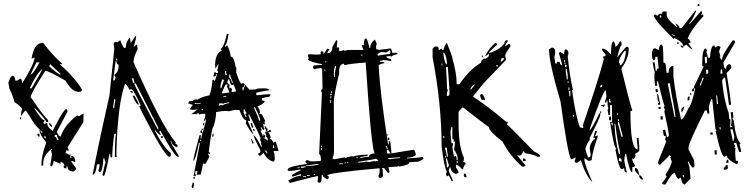

<svg xmlns="http://www.w3.org/2000/svg" viewBox="-20 -908 3885 995"><path d="M199.2 -219.7V-224.6L189.5 -233.4Q189.5 -219.7 199.2 -219.7ZM138.7 -520.5Q152.3 -524.4 184.6 -585H168.9Q138.7 -524.4 138.7 -520.5ZM293.9 -520.5V-525.4L240.2 -575.2L234.4 -565.4Q266.6 -533.2 293.9 -520.5ZM143.6 -450.2Q199.2 -543.9 199.2 -550.8Q168.9 -525.4 133.8 -450.2ZM284.2 -183.6Q274.4 -200.2 274.4 -209H263.7V-199.2Q274.4 -199.2 274.4 -183.6ZM219.7 -189.5Q214.8 -199.2 214.8 -204.1H210V-194.3ZM250 -250Q242.2 -250 234.4 -264.6V-270.5Q241.2 -270.5 250 -254.9ZM88.9 -290H84V-300.8H88.9ZM184.6 -199.2Q173.8 -199.2 173.8 -214.8H184.6ZM360.4 -19.5Q330.1 -19.5 330.1 -44.9H324.2V-35.2Q309.6 -35.2 309.6 -44.9Q309.6 -49.8 314.5 -49.8Q309.6 -66.4 293.9 -69.3V-58.6L258.8 -74.2Q252.9 -44.9 245.1 -44.9Q245.1 -49.8 240.2 -49.8L250 -109.4Q245.1 -118.2 245.1 -129.9Q250 -129.9 250 -134.8H245.1Q204.1 -101.6 204.1 -63.5V-49.8H194.3Q194.3 -100.6 219.7 -169.9Q184.6 -211.9 184.6 -234.4H187.5Q157.2 -262.7 133.8 -305.7L114.3 -335Q107.4 -335 88.9 -305.7Q88.9 -331.1 94.7 -339.8Q94.7 -353.5 53.7 -379.9Q53.7 -395.5 28.3 -450.2L23.4 -480.5Q36.1 -515.6 43.9 -515.6Q58.6 -515.6 58.6 -490.2H69.3L84 -500Q94.7 -500 94.7 -475.6Q159.2 -579.1 159.2 -610.4L148.4 -605.5H143.6Q157.2 -685.5 199.2 -685.5H204.1Q247.1 -627 304.7 -575.2H289.1Q365.2 -509.8 405.3 -443.4L400.4 -433.6Q390.6 -431.6 384.8 -431.6Q379.9 -431.6 379.9 -433.6Q353.5 -433.6 319.3 -490.2Q231.4 -541 214.8 -541Q143.6 -430.7 138.7 -405.3Q200.2 -314.5 229.5 -285.2V-275.4H219.7Q219.7 -286.1 159.2 -349.6V-344.7Q195.3 -285.2 210 -285.2V-280.3L204.1 -270.5Q210 -270.5 210 -264.6L219.7 -270.5H224.6Q224.6 -247.1 254.9 -229.5Q254.9 -238.3 274.4 -270.5Q308.6 -336.9 324.2 -344.7Q330.1 -335.9 330.1 -330.1L274.4 -224.6Q284.2 -202.1 293.9 -199.2Q314.5 -261.7 379.9 -309.6L389.6 -305.7L413.1 -320.3L412.1 -275.4L330.1 -144.5L335 -134.8V-125L324.2 -129.9Q324.2 -125 319.3 -114.3Q327.1 -114.3 339.8 -104.5Q339.8 -109.4 344.7 -109.4V-88.9H349.6V-99.6H355.5Q370.1 -93.8 370.1 -69.3H365.2Q355.5 -74.2 349.6 -74.2V-69.3L375 -35.2Q375 -27.3 360.4 -19.5Z M587.9 -594.7 586.9 -604.5H582L583 -594.7ZM567.4 -347.7 572.3 -348.6V-352.5Q572.3 -363.3 578.1 -385.7L576.2 -394.5H572.3Q572.3 -386.7 566.4 -356.4ZM800.8 -238.3 799.8 -247.1 683.6 -475.6H674.8Q675.8 -466.8 796.9 -238.3ZM669.9 -478.5 678.7 -479.5Q672.9 -486.3 671.9 -502H663.1ZM566.4 -491.2 575.2 -492.2Q575.2 -497.1 579.1 -506.8Q573.2 -514.6 572.3 -520.5Q594.7 -535.2 594.7 -565.4V-573.2H593.8Q585.9 -573.2 583 -590.8H579.1ZM516.6 4.9Q515.6 0 510.7 0Q524.4 -65.4 527.3 -65.4Q522.5 -73.2 520.5 -88.9L515.6 -86.9Q511.7 -16.6 498 -16.6Q491.2 -16.6 490.2 -25.4Q496.1 -42 496.1 -57.6L482.4 -55.7Q476.6 -2.9 460 -2.9Q490.2 -161.1 546.9 -411.1L572.3 -653.3L569.3 -681.6Q569.3 -690.4 581.1 -690.4Q586.9 -690.4 591.8 -688.5Q592.8 -698.2 604.5 -698.2Q606.4 -684.6 623 -659.2L631.8 -661.1Q631.8 -691.4 653.3 -713.9L657.2 -685.5L681.6 -720.7L685.5 -721.7Q685.5 -705.1 672.9 -664.1L685.5 -675.8H690.4L693.4 -652.3Q671.9 -612.3 671.9 -585.9Q818.4 -252.9 891.6 -168.9Q887.7 -168 887.7 -164.1Q894.5 -164.1 902.3 -151.4L894.5 -145.5Q870.1 -157.2 868.2 -175.8L863.3 -174.8Q864.3 -169.9 908.2 -96.7L900.4 -95.7Q879.9 -104.5 811.5 -230.5L806.6 -228.5L807.6 -220.7Q813.5 -211.9 813.5 -207Q806.6 -207 782.2 -235.4L784.2 -226.6Q831.1 -140.6 865.2 -115.2V-103.5Q865.2 -96.7 857.4 -95.7Q832 -95.7 701.2 -356.4Q709 -359.4 709 -362.3Q674.8 -436.5 664.1 -445.3L650.4 -444.3Q635.7 -473.6 627.9 -473.6Q588.9 -366.2 583 -109.4L585 -95.7L575.2 -93.8Q575.2 -188.5 581.1 -214.8L572.3 -213.9Q561.5 -134.8 561.5 -92.8L552.7 -91.8L550.8 -110.4L546.9 -109.4Q526.4 3.9 516.6 4.9ZM814.5 -193.4 813.5 -202.1 823.2 -203.1 824.2 -194.3ZM700.2 -366.2H695.3Q687.5 -366.2 668 -409.2L675.8 -414.1Q700.2 -370.1 700.2 -366.2ZM669.9 -427.7H663.1Q656.2 -427.7 655.3 -436.5Q669.9 -436.5 669.9 -427.7Z M1148.4 -519.5 1156.2 -520.5 1155.3 -524.4Q1150.4 -531.2 1150.4 -535.2Q1153.3 -536.1 1153.3 -539.1V-540L1145.5 -539.1ZM1182.6 -477.5 1186.5 -478.5 1183.6 -489.3Q1172.9 -512.7 1171.9 -522.5H1168V-518.6Q1168 -511.7 1166 -506.8H1167Q1174.8 -506.8 1182.6 -477.5ZM1127 -451.2Q1140.6 -489.3 1140.6 -494.1L1131.8 -497.1Q1122.1 -470.7 1122.1 -457Q1122.1 -451.2 1125 -451.2ZM1180.7 -430.7 1203.1 -433.6Q1200.2 -450.2 1189.5 -471.7L1183.6 -465.8Q1174.8 -465.8 1167 -499Q1162.1 -497.1 1157.2 -482.4Q1165 -468.8 1170.9 -468.8L1168 -460.9L1169.9 -449.2L1177.7 -454.1Q1178.7 -446.3 1182.6 -446.3Q1180.7 -442.4 1180.7 -437.5ZM1130.9 -423.8 1168.9 -428.7Q1168.9 -432.6 1156.2 -459Q1159.2 -464.8 1159.2 -468.8V-470.7Q1155.3 -470.7 1150.9 -470.2Q1146.5 -469.7 1129.9 -427.7ZM1242.2 -439.5V-442.4Q1242.2 -451.2 1250 -463.9Q1250 -467.8 1246.1 -467.8V-465.8Q1246.1 -456.1 1235.4 -454.1L1238.3 -439.5ZM1137.7 -404.3 1152.3 -407.2V-411.1L1136.7 -408.2ZM1019.5 -370.1V-374L1004.9 -373Q995.1 -373 992.2 -375Q988.3 -374 988.3 -370.1ZM1116.2 -359.4Q1120.1 -362.3 1123 -363.3Q1126 -364.3 1127 -364.3Q1131.8 -364.3 1131.8 -361.3Q1147.5 -371.1 1168.9 -374L1168 -377.9Q1137.7 -374 1137.7 -370.1L1129.9 -373L1114.3 -371.1ZM1025.4 -337.9 1033.2 -339.8 1032.2 -343.8 1024.4 -341.8ZM1322.3 -282.2 1329.1 -284.2Q1327.1 -300.8 1300.8 -353.5H1296.9L1297.9 -345.7Q1320.3 -296.9 1322.3 -282.2ZM1252.9 -300.8 1256.8 -301.8V-305.7Q1252 -310.5 1251 -318.4L1258.8 -320.3Q1248 -335 1247.1 -341.8H1243.2L1242.2 -325.2ZM1017.6 -176.8 1021.5 -177.7 1020.5 -184.6 1016.6 -183.6ZM1401.4 -140.6 1398.4 -156.2H1394.5L1395.5 -152.3Q1395.5 -146.5 1393.6 -140.6ZM1362.3 -112.3 1365.2 -114.3V-118.2Q1361.3 -123 1359.4 -127.9L1351.6 -127Q1361.3 -118.2 1362.3 -112.3ZM983.4 3.9 1015.6 -165Q1014.6 -168.9 1010.7 -168.9Q994.1 -77.1 981.4 -74.2V-75.2Q981.4 -86.9 1013.7 -207L1020.5 -209V-203.1Q1020.5 -197.3 1019.5 -192.4Q1019.5 -189.5 1023.4 -189.5V-190.4Q1023.4 -202.1 1048.8 -286.1Q1047.9 -290 1043.9 -290L1044.9 -283.2L1037.1 -282.2V-285.2Q1043.9 -300.8 1043.9 -312.5V-317.4L1034.2 -318.4Q1022.5 -318.4 1011.7 -314.5Q1010.7 -321.3 1004.9 -321.3Q1000 -320.3 1000 -317.4V-316.4H971.7L1003.9 -340.8Q989.3 -338.9 980.5 -338.9Q965.8 -338.9 964.8 -343.8L979.5 -364.3L959 -371.1H957Q955.1 -371.1 955.1 -372.1Q955.1 -375 962.9 -385.7V-381.8L971.7 -385.7Q974.6 -385.7 974.6 -382.8Q986.3 -392.6 997.1 -393.6L1004.9 -391.6Q1022.5 -405.3 1065.4 -414.1Q1078.1 -446.3 1081.1 -494.1L1087.9 -495.1L1089.8 -487.3Q1094.7 -488.3 1104.5 -521.5Q1104.5 -524.4 1101.6 -524.4H1100.6V-522.5Q1100.6 -512.7 1086.9 -510.7L1085.9 -514.6Q1089.8 -534.2 1094.7 -536.1Q1097.7 -529.3 1102.5 -529.3Q1110.4 -529.3 1110.4 -535.2Q1110.4 -541 1105.5 -541Q1112.3 -568.4 1112.3 -576.2V-578.1L1096.7 -551.8L1094.7 -569.3Q1094.7 -629.9 1129.9 -646.5Q1124 -652.3 1124 -656.2Q1139.6 -659.2 1155.3 -731.4L1163.1 -732.4L1164.1 -729.5Q1155.3 -672.9 1145.5 -671.9L1146.5 -664.1L1157.2 -673.8Q1171.9 -647.5 1175.8 -614.3H1177.7Q1193.4 -614.3 1201.2 -558.6L1205.1 -559.6L1204.1 -532.2Q1223.6 -473.6 1232.4 -473.6L1240.2 -478.5Q1248 -472.7 1272.5 -443.4L1302.7 -444.3Q1307.6 -445.3 1314.5 -449.2L1343.8 -450.2Q1373 -450.2 1374 -442.4Q1371.1 -442.4 1371.1 -439.5Q1355.5 -438.5 1308.6 -427.7L1307.6 -424.8L1308.6 -421.9L1307.6 -416H1308.6Q1310.5 -416 1311.5 -414.1Q1351.6 -419.9 1381.8 -419.9V-418.9Q1381.8 -412.1 1374 -406.2Q1356.4 -405.3 1336.9 -398.4L1338.9 -386.7H1342.8Q1350.6 -386.7 1351.6 -380.9Q1338.9 -365.2 1315.4 -356.4Q1324.2 -344.7 1328.1 -323.2H1324.2L1325.2 -315.4L1333 -319.3Q1341.8 -310.5 1353.5 -283.2Q1351.6 -279.3 1351.6 -272.5L1352.5 -263.7L1343.8 -265.6L1346.7 -246.1L1351.6 -240.2L1344.7 -234.4Q1335.9 -243.2 1335 -249Q1331.1 -249 1331.1 -245.1Q1335.9 -238.3 1336.9 -233.4L1330.1 -229.5Q1340.8 -210.9 1340.8 -204.1H1344.7V-211.9Q1352.5 -210.9 1353 -205.1Q1353.5 -199.2 1354.5 -193.4L1345.7 -196.3L1346.7 -192.4Q1363.3 -185.5 1364.3 -179.7H1368.2L1367.2 -191.4L1357.4 -202.1V-203.1Q1357.4 -206.1 1360.4 -207Q1355.5 -214.8 1353.5 -225.6L1362.3 -222.7L1350.6 -252L1358.4 -252.9Q1359.4 -241.2 1367.2 -241.2Q1365.2 -234.4 1365.2 -226.6L1369.1 -227.5L1379.9 -236.3Q1383.8 -231.4 1385.7 -225.6L1370.1 -223.6Q1379.9 -210.9 1382.8 -194.3Q1378.9 -193.4 1378.9 -189.5H1379.9Q1386.7 -189.5 1397.5 -168L1405.3 -173.8H1409.2L1423.8 -125L1403.3 -126L1396.5 -122.1L1401.4 -114.3L1404.3 -86.9Q1404.3 -73.2 1395.5 -70.3Q1364.3 -80.1 1345.7 -115.2Q1341.8 -113.3 1329.1 -100.6H1328.1Q1322.3 -100.6 1316.4 -110.4Q1329.1 -117.2 1329.1 -122.1V-130.9Q1296.9 -189.5 1293.9 -209Q1311.5 -194.3 1333 -147.5H1336.9Q1335.9 -156.2 1332 -163.1L1334 -170.9Q1329.1 -176.8 1328.1 -186.5Q1328.1 -189.5 1331.1 -190.4Q1324.2 -211.9 1271.5 -314.5H1267.6L1268.6 -306.6Q1272.5 -302.7 1276.4 -280.3Q1269.5 -282.2 1265.6 -282.2H1263.7Q1264.6 -278.3 1293 -212.9Q1285.2 -212.9 1253.9 -268.6Q1255.9 -275.4 1255.9 -282.2V-286.1H1253.9Q1239.3 -286.1 1220.7 -337.9L1201.2 -338.9Q1189.5 -337.9 1167 -331.1Q1160.2 -333 1146.5 -333Q1129.9 -333 1099.6 -327.1V-320.3Q1099.6 -297.9 1087.9 -254.9Q1078.1 -253.9 1061.5 -118.2H1068.4V-110.4Q1062.5 -110.4 1057.6 -113.3L1064.5 -94.7Q1046.9 -59.6 1043.9 -58.6Q1038.1 -60.5 1034.2 -60.5H1032.2L1020.5 -3.9L999 -2L1003.9 -22.5L992.2 -20.5V-13.7Q992.2 -8.8 990.2 -8.8L995.1 -1V2.9ZM1033.2 -256.8 1031.2 -268.6 1038.1 -270.5 1039.1 -265.6Q1039.1 -258.8 1033.2 -256.8ZM1025.4 -233.4 1024.4 -241.2H1031.2V-239.3Q1031.2 -233.4 1025.4 -233.4ZM1028.3 -217.8H1026.4Q1020.5 -217.8 1018.6 -224.6Q1018.6 -232.4 1025.4 -233.4ZM1285.2 -246.1 1278.3 -268.6 1286.1 -270.5 1293 -247.1ZM1081.1 -198.2 1080.1 -204.1Q1080.1 -213.9 1085.9 -215.8L1086.9 -205.1Q1086.9 -200.2 1081.1 -198.2ZM1299.8 -228.5H1298.8Q1292 -228.5 1290 -239.3L1297.9 -240.2ZM1288.1 -164.1 1281.2 -187.5H1285.2Q1286.1 -180.7 1295.9 -166ZM982.4 18.6V14.6Q982.4 7.8 988.3 6.8L990.2 17.6ZM977.5 67.4 972.7 59.6Q977.5 47.9 977.5 42V40L985.4 38.1Q985.4 66.4 977.5 67.4Z M1482.4 40 1473.6 28.3Q1503.9 6.8 1539.1 2V-5.9L1496.1 7.8L1492.2 0Q1507.8 -12.7 1538.1 -25.4Q1537.1 -29.3 1533.2 -29.3Q1502 -22.5 1477.5 -22.5Q1470.7 -22.5 1470.7 -29.3Q1470.7 -44.9 1571.3 -58.6Q1562.5 -67.4 1562.5 -69.3Q1562.5 -77.1 1574.2 -78.1Q1586.9 -71.3 1597.7 -71.3L1633.8 -73.2Q1643.6 -73.2 1643.6 -79.1Q1641.6 -109.4 1633.8 -109.4L1648.4 -426.8Q1643.6 -433.6 1643.6 -442.4Q1651.4 -442.4 1651.4 -450.2Q1650.4 -527.3 1649.4 -551.8L1641.6 -555.7L1606.4 -549.8L1602.5 -557.6Q1602.5 -569.3 1609.4 -569.3L1648.4 -571.3V-575.2Q1577.1 -589.8 1576.2 -599.6L1580.1 -607.4Q1576.2 -614.3 1575.2 -623Q1579.1 -623 1579.1 -627L1618.2 -625L1641.6 -626V-628.9Q1641.6 -641.6 1648.4 -642.6Q1656.2 -642.6 1657.2 -627L1675.8 -655.3Q1687.5 -655.3 1687.5 -648.4Q1681.6 -647.5 1676.8 -635.7V-631.8Q1702.1 -632.8 1702.1 -664.1L1723.6 -701.2L1728.5 -693.4Q1725.6 -683.6 1725.6 -668.9V-662.1H1737.3L1738.3 -654.3L1734.4 -646.5Q1742.2 -643.6 1746.1 -643.6Q1748 -643.6 1761.7 -648.4Q1765.6 -648.4 1765.6 -644.5L1785.2 -649.4H1863.3L1854.5 -672.9L1862.3 -676.8Q1862.3 -672.9 1866.2 -672.9V-682.6Q1866.2 -708 1876 -709Q1883.8 -709 1894.5 -659.2H1898.4V-662.1Q1898.4 -684.6 1922.9 -703.1L1932.6 -680.7Q1928.7 -673.8 1928.7 -665L1929.7 -653.3L1945.3 -649.4L2003.9 -657.2Q2011.7 -648.4 2012.7 -633.8L2032.2 -634.8Q2040 -633.8 2041 -627.9Q2009.8 -620.1 2009.8 -614.3L2002 -617.2L1982.4 -616.2Q1982.4 -604.5 2006.8 -602.5L2007.8 -590.8Q1982.4 -596.7 1967.8 -596.7L1948.2 -591.8L1949.2 -587.9H1954.1Q1972.7 -587.9 1972.7 -581.1Q1942.4 -575.2 1942.4 -567.4Q1949.2 -427.7 1991.2 -160.2H1995.1L1994.1 -175.8H2002Q2006.8 -144.5 2008.8 -113.3Q2113.3 -130.9 2126 -131.8Q2134.8 -116.2 2134.8 -104.5Q2122.1 -91.8 2088.9 -90.8V-86.9Q2143.6 -89.8 2170.9 -94.7L2174.8 -86.9Q2174.8 -82 2148.4 -70.3L2101.6 -67.4V-66.4Q2101.6 -52.7 2047.9 -44.9V-48.8L2040 -44.9L1993.2 -42Q1995.1 -28.3 1999 -15.6L1991.2 -10.7L1970.7 -37.1H1959L1962.9 -29.3L1964.8 2Q1964.8 7.8 1953.1 14.6Q1941.4 14.6 1941.4 2.9Q1947.3 -7.8 1947.3 -17.6V-36.1Q1674.8 -11.7 1674.8 2Q1682.6 2 1683.6 8.8Q1683.6 20.5 1675.8 21.5Q1652.3 8.8 1651.4 -1H1647.5Q1647.5 38.1 1637.7 39.1Q1626 39.1 1626 31.2Q1627.9 17.6 1627.9 3.9Q1612.3 5.9 1482.4 40ZM1939.5 -618.2Q1939.5 -622.1 2001 -628.9Q2001 -636.7 2004.9 -637.7Q2001 -644.5 2000 -648.4L1981.4 -635.7Q1968.8 -638.7 1959 -638.7H1954.1Q1936.5 -629.9 1935.5 -622.1Q1939.5 -622.1 1939.5 -618.2ZM1857.4 -618.2 1856.4 -626 1852.5 -625 1853.5 -618.2ZM1667 -584 1670.9 -585V-592.8L1667 -591.8ZM1710 -82 1767.6 -92.8V-88.9Q1777.3 -93.8 1806.6 -99.6V-95.7Q1826.2 -104.5 1877 -106.4L1884.8 -107.4V-99.6Q1865.2 -97.7 1845.7 -93.8Q1846.7 -89.8 1850.6 -89.8Q1871.1 -94.7 1892.6 -95.7V-96.7Q1892.6 -111.3 1922.9 -113.3Q1906.2 -113.3 1875 -584Q1794.9 -578.1 1765.6 -570.3L1761.7 -578.1Q1737.3 -576.2 1737.3 -535.2V-525.4Q1710 -414.1 1710 -378.9L1710.9 -127Q1710.9 -102.5 1702.1 -85.9Q1710 -85.9 1710 -82ZM1714.8 -508.8V-515.6Q1714.8 -535.2 1722.7 -567.4Q1710 -567.4 1710 -520.5L1710.9 -508.8ZM1666 -541 1665 -548.8H1661.1L1662.1 -541ZM1699.2 -425.8 1698.2 -437.5H1694.3L1695.3 -425.8ZM1692.4 -414.1Q1699.2 -414.1 1699.2 -419.9V-421.9H1691.4ZM1696.3 -398.4V-410.2H1692.4V-398.4ZM1690.4 -374 1694.3 -375 1693.4 -390.6 1689.5 -389.6ZM1984.4 -206.1V-210L1992.2 -210.9V-207ZM1990.2 -182.6 1989.3 -194.3 1997.1 -195.3 1998 -183.6ZM1647.5 -145.5V-153.3H1643.6V-145.5ZM1648.4 -129.9 1647.5 -141.6H1643.6L1644.5 -129.9ZM1988.3 -135.7V-139.6Q1984.4 -147.5 1983.4 -151.4H1979.5L1980.5 -147.5Q1984.4 -139.6 1984.4 -135.7ZM1986.3 -112.3 2004.9 -113.3Q1993.2 -126 1992.2 -132.8L1984.4 -131.8ZM1835 -88.9 1834 -92.8H1826.2L1827.1 -88.9ZM1835.9 -65.4Q1872.1 -67.4 1878.9 -71.3Q1885.7 -68.4 1894.5 -68.4L1921.9 -74.2V-70.3Q1927.7 -74.2 1940.4 -75.2Q1940.4 -78.1 1928.7 -85.9Q1917 -81.1 1835.9 -69.3ZM1999 -82Q2010.7 -85.9 2053.7 -88.9V-92.8L1991.2 -88.9V-85H1994.1Q1999 -85 1999 -82ZM1765.6 -61.5 1773.4 -62.5V-66.4L1765.6 -65.4ZM1785.2 -62.5V-66.4H1777.3V-62.5ZM1567.4 -46.9Q1599.6 -48.8 1629.9 -53.7V-57.6L1610.4 -56.6Q1576.2 -50.8 1567.4 -50.8ZM1738.3 -56.6 1757.8 -57.6V-61.5L1738.3 -60.5ZM1541 -37.1 1564.5 -42 1563.5 -45.9 1541 -44.9ZM1521.5 -36.1 1533.2 -37.1V-41L1521.5 -40ZM1613.3 -2V-5.9H1605.5V-2ZM1570.3 3.9 1585.9 2.9V-1L1570.3 0ZM1550.8 8.8 1566.4 7.8V3.9L1550.8 4.9Z M2606.4 -699.2H2611.3V-694.3Q2597.7 -676.8 2597.7 -667L2616.2 -680.7Q2625 -679.7 2625 -671.9V-667Q2597.7 -628.9 2597.7 -620.1L2602.5 -597.7L2486.3 -476.6L2430.7 -407.2Q2501 -363.3 2602.5 -277.3H2611.3V-272.5L2606.4 -262.7Q2612.3 -262.7 2746.1 -124Q2778.3 -108.4 2778.3 -100.6V-95.7H2764.6Q2754.9 -105.5 2699.2 -114.3Q2699.2 -124 2690.4 -124Q2685.5 -100.6 2667 -100.6Q2667 -105.5 2662.1 -105.5V-100.6L2704.1 -49.8L2695.3 -44.9H2685.5Q2622.1 -100.6 2584 -174.8Q2513.7 -228.5 2513.7 -249Q2490.2 -264.6 2379.9 -351.6Q2373 -351.6 2356.4 -328.1V-267.6Q2356.4 -149.4 2383.8 -91.8V-77.1L2379.9 -68.4Q2393.6 -68.4 2393.6 -58.6Q2379.9 -43.9 2379.9 -31.2H2375Q2356.4 -52.7 2342.8 -54.7V-40Q2356.4 -22.5 2356.4 -12.7L2346.7 -7.8H2337.9Q2314.5 -21.5 2314.5 -40H2309.6Q2309.6 -35.2 2305.7 -26.4Q2305.7 -17.6 2328.1 29.3H2319.3Q2319.3 25.4 2305.7 1L2295.9 5.9Q2291 -2.9 2291 -7.8L2295.9 -17.6Q2282.2 -39.1 2268.6 -147.5Q2268.6 -368.2 2221.7 -611.3V-653.3Q2221.7 -659.2 2235.4 -667H2245.1Q2253.9 -667 2253.9 -648.4Q2256.8 -648.4 2268.6 -657.2Q2269.5 -648.4 2277.3 -648.4Q2290 -685.5 2295.9 -685.5Q2324.2 -617.2 2324.2 -606.4Q2346.7 -529.3 2346.7 -471.7H2361.3Q2412.1 -546.9 2472.7 -583Q2472.7 -596.7 2491.2 -606.4V-601.6Q2511.7 -610.4 2513.7 -620.1V-629.9L2495.1 -616.2V-620.1Q2517.6 -662.1 2546.9 -685.5Q2555.7 -683.6 2555.7 -675.8Q2513.7 -639.6 2513.7 -634.8H2518.6Q2558.6 -643.6 2592.8 -680.7Q2595.7 -699.2 2606.4 -699.2ZM2277.3 -634.8V-629.9Q2285.2 -574.2 2295.9 -574.2V-587.9Q2290 -634.8 2277.3 -634.8ZM2476.6 -620.1H2481.4V-611.3H2476.6ZM2579.1 -606.4Q2579.1 -604.5 2574.2 -587.9Q2587.9 -590.8 2592.8 -606.4ZM2268.6 -579.1V-569.3H2272.5V-579.1ZM2550.8 -569.3V-564.5H2560.5V-569.3ZM2291 -560.5Q2295.9 -497.1 2295.9 -466.8V-458Q2295.9 -447.3 2300.8 -439.5Q2295.9 -431.6 2295.9 -420.9V-411.1H2300.8Q2309.6 -411.1 2309.6 -425.8Q2309.6 -443.4 2300.8 -560.5ZM2417 -444.3H2420.9L2439.5 -466.8V-471.7Q2422.9 -462.9 2417 -444.3ZM2476.6 -420.9Q2484.4 -420.9 2495.1 -388.7H2491.2L2481.4 -392.6Q2481.4 -388.7 2476.6 -388.7Q2467.8 -407.2 2467.8 -416ZM2319.3 -249 2314.5 -225.6 2319.3 -166H2328.1Q2328.1 -155.3 2324.2 -147.5Q2324.2 -140.6 2333 -95.7L2342.8 -100.6Q2346.7 -92.8 2346.7 -77.1H2351.6V-86.9Q2351.6 -106.4 2333 -132.8Q2337.9 -158.2 2337.9 -174.8H2328.1L2333 -184.6Q2324.2 -184.6 2324.2 -193.4V-249ZM2277.3 -203.1V-193.4H2282.2V-203.1ZM2287.1 -142.6V-137.7Q2295.9 -107.4 2295.9 -95.7H2300.8V-105.5Q2295.9 -123 2295.9 -142.6ZM2287.1 -100.6V-91.8H2291V-100.6ZM2291 -86.9V-82Q2295.9 -64.5 2295.9 -40Q2305.7 -40 2305.7 -54.7L2295.9 -86.9ZM2690.4 -86.9H2695.3Q2704.1 -85 2704.1 -77.1V-73.2H2690.4ZM2346.7 -73.2V-63.5H2351.6V-73.2ZM2383.8 -7.8H2393.6L2398.4 10.7H2393.6Q2383.8 10.7 2383.8 1Z M3160.2 -693.4Q3168.9 -682.6 3168.9 -666Q3177.7 -666 3192.4 -693.4H3197.3L3201.2 -684.6V-674.8Q3190.4 -664.1 3178.7 -610.4Q3222.7 -666 3228.5 -666Q3238.3 -664.1 3238.3 -656.2Q3238.3 -604.5 3201.2 -555.7V-546.9Q3243.2 -375 3256.8 -335.9L3247.1 -331.1Q3247.1 -133.8 3284.2 -133.8V-147.5L3279.3 -193.4H3289.1L3293 -147.5V-128.9Q3293 -122.1 3270.5 -110.4L3274.4 -101.6Q3267.6 -83 3260.7 -83Q3260.7 -87.9 3256.8 -87.9V-83Q3256.8 -71.3 3270.5 -50.8Q3270.5 -42 3256.8 -42V-14.6Q3243.2 -14.6 3224.6 -110.4H3219.7L3214.8 -78.1Q3214.8 -69.3 3228.5 -14.6H3224.6Q3214.8 -14.6 3214.8 -37.1L3206.1 -32.2H3201.2Q3187.5 -32.2 3168.9 -133.8Q3173.8 -133.8 3173.8 -138.7Q3162.1 -138.7 3141.6 -275.4H3151.4V-363.3H3141.6V-312.5H3132.8Q3132.8 -328.1 3127.9 -335.9L3132.8 -344.7Q3127.9 -361.3 3127.9 -385.7H3123V-377H3114.3L3123 -409.2Q3119.1 -426.8 3119.1 -441.4Q3102.5 -430.7 3036.1 -239.3V-234.4Q3044.9 -236.3 3086.9 -321.3H3090.8V-312.5Q3090.8 -300.8 3036.1 -193.4V-179.7Q3028.3 -179.7 3013.7 -138.7Q3013.7 -127.9 3027.3 -92.8H3031.2Q3041 -92.8 3041 -106.4L3036.1 -138.7Q3036.1 -162.1 3059.6 -188.5Q3059.6 -184.6 3063.5 -184.6V-193.4H3054.7Q3063.5 -222.7 3063.5 -229.5H3073.2Q3073.2 -221.7 3063.5 -202.1H3068.4L3077.1 -207V-198.2Q3049.8 -121.1 3045.9 -78.1Q3036.1 -74.2 3031.2 -74.2L3008.8 -87.9V-78.1Q3008.8 -58.6 3049.8 36.1Q3015.6 2.9 2990.2 -78.1L2971.7 -64.5H2967.8Q2958 -64.5 2958 -74.2Q2962.9 -82 2962.9 -92.8Q2948.2 -83 2939.5 -83Q2922.9 -103.5 2884.8 -381.8Q2825.2 -583 2825.2 -652.3L2838.9 -661.1H2843.8Q2850.6 -661.1 2857.4 -647.5Q2857.4 -628.9 2852.5 -610.4Q2857.4 -592.8 2857.4 -579.1H2866.2V-587.9H2879.9Q2882.8 -569.3 2893.6 -569.3Q2893.6 -575.2 2876 -633.8L2884.8 -638.7L2903.3 -625Q2903.3 -652.3 2912.1 -652.3Q2918.9 -652.3 2925.8 -638.7V-633.8Q2925.8 -620.1 2921.9 -620.1Q2930.7 -521.5 2949.2 -441.4H2944.3Q2963.9 -302.7 2985.4 -248Q2990.2 -248 3000 -244.1Q3000 -248 3003.9 -248L3000 -257.8Q3077.1 -480.5 3109.4 -601.6L3105.5 -610.4V-615.2Q3119.1 -615.2 3119.1 -625L3100.6 -647.5V-656.2Q3121.1 -656.2 3141.6 -628.9H3146.5V-633.8Q3146.5 -693.4 3160.2 -693.4ZM3214.8 -642.6Q3187.5 -607.4 3187.5 -583Q3192.4 -583 3192.4 -569.3Q3213.9 -569.3 3224.6 -642.6ZM2903.3 -596.7V-587.9H2908.2V-596.7ZM2903.3 -583V-579.1H2912.1V-583ZM2908.2 -574.2V-560.5Q2917 -560.5 2917 -569.3ZM2912.1 -550.8V-533.2Q2917 -507.8 2917 -496.1H2921.9V-518.6L2917 -550.8ZM2921.9 -487.3V-477.5H2925.8V-487.3ZM3090.8 -459V-455.1Q3100.6 -455.1 3100.6 -463.9V-468.8Q3090.8 -466.8 3090.8 -459ZM2925.8 -455.1V-441.4H2930.7V-455.1ZM2925.8 -436.5Q2930.7 -429.7 2930.7 -409.2H2935.5V-436.5ZM3136.7 -395.5V-377H3146.5Q3141.6 -384.8 3141.6 -395.5ZM3114.3 -367.2V-363.3L3109.4 -353.5Q3100.6 -358.4 3095.7 -358.4V-363.3Q3106.4 -363.3 3114.3 -367.2ZM3090.8 -331.1H3095.7V-321.3H3090.8ZM3178.7 -321.3V-312.5H3182.6V-321.3ZM2949.2 -312.5V-303.7H2954.1V-312.5ZM3136.7 -303.7H3146.5V-285.2H3136.7ZM3182.6 -290V-280.3H3187.5V-290ZM3182.6 -275.4V-266.6L3201.2 -198.2H3206.1V-207L3187.5 -275.4ZM3146.5 -271.5Q3151.4 -262.7 3151.4 -257.8H3155.3V-271.5ZM3165 -266.6V-252.9Q3168.9 -177.7 3187.5 -110.4H3192.4V-124Q3178.7 -177.7 3168.9 -266.6ZM3187.5 -87.9V-74.2Q3192.4 -74.2 3201.2 -69.3V-78.1Q3201.2 -87.9 3192.4 -87.9ZM3270.5 -37.1H3274.4Q3287.1 -37.1 3293 -1Q3287.1 -1 3270.5 -23.4ZM3293 -1Q3300.8 -1 3311.5 17.6V22.5H3306.6Q3300.8 22.5 3293 8.8Z M3528.3 47.9H3527.3Q3515.6 47.9 3507.8 11.7L3498 18.6H3497.1Q3486.3 18.6 3477.5 -12.7Q3461.9 -12.7 3428.7 47.9H3419.9Q3412.1 47.9 3411.1 38.1Q3415 38.1 3435.5 7.8L3428.7 -2Q3460.9 -52.7 3460.9 -71.3V-72.3Q3453.1 -90.8 3453.1 -93.8Q3458 -93.8 3458 -99.6H3456.1Q3452.1 -99.6 3451.2 -104.5L3401.4 -54.7H3395.5L3388.7 -64.5L3432.6 -174.8L3426.8 -185.5Q3430.7 -196.3 3430.7 -202.1H3428.7Q3418.9 -202.1 3418 -212.9Q3417 -223.6 3416 -234.4L3426.8 -235.4L3436.5 -197.3Q3446.3 -198.2 3446.3 -208Q3446.3 -220.7 3421.9 -335H3427.7L3419.9 -351.6Q3419.9 -356.4 3424.8 -357.4Q3418 -369.1 3389.6 -486.3H3383.8L3385.7 -463.9L3375 -462.9Q3371.1 -497.1 3371.1 -507.8Q3371.1 -521.5 3373 -535.2Q3368.2 -546.9 3362.3 -584L3373 -585L3377.9 -541L3383.8 -542V-544.9Q3383.8 -552.7 3393.6 -553.7L3386.7 -614.3L3376 -613.3V-608.4Q3376 -596.7 3366.2 -595.7L3360.4 -605.5L3358.4 -622.1Q3358.4 -655.3 3371.1 -657.2H3377L3394.5 -648.4Q3395.5 -675.8 3408.2 -677.7L3415 -667Q3418 -639.6 3418 -584Q3428.7 -583 3429.7 -574.2L3434.6 -530.3L3445.3 -531.2V-535.2Q3445.3 -563.5 3469.7 -567.4V-511.7Q3481.4 -409.2 3509.8 -288.1Q3522.5 -290 3547.9 -347.7Q3563.5 -360.4 3582 -446.3L3575.2 -456.1L3626 -561.5Q3625 -566.4 3621.1 -566.4H3619.1V-581.1Q3619.1 -655.3 3637.7 -657.2L3644.5 -646.5Q3644.5 -641.6 3639.6 -640.6Q3645.5 -632.8 3648.4 -608.4L3659.2 -609.4Q3663.1 -670.9 3680.7 -672.9L3687.5 -662.1Q3692.4 -666 3696.3 -668Q3700.2 -669.9 3703.1 -669.9L3714.8 -665L3706.1 -641.6L3713.9 -615.2L3709 -614.3Q3715.8 -604.5 3715.8 -598.6L3721.7 -599.6Q3722.7 -625 3777.3 -699.2Q3789.1 -699.2 3790 -689.5L3728.5 -583Q3730.5 -572.3 3732.4 -562Q3734.4 -551.8 3742.2 -551.8H3743.2V-553.7Q3743.2 -573.2 3762.7 -576.2Q3766.6 -571.3 3768.6 -566.9Q3770.5 -562.5 3770.5 -559.6Q3770.5 -552.7 3745.1 -529.3Q3760.7 -441.4 3768.6 -365.2L3757.8 -364.3Q3749 -436.5 3737.3 -506.8Q3728.5 -505.9 3721.7 -488.3L3722.7 -482.4Q3732.4 -385.7 3755.9 -325.2L3759.8 -292H3760.7Q3764.6 -292 3765.6 -287.1L3763.7 -248L3775.4 -250Q3774.4 -254.9 3768.6 -254.9L3771.5 -282.2L3766.6 -326.2L3778.3 -327.1L3780.3 -298.8Q3780.3 -294.9 3775.4 -293.9Q3779.3 -289.1 3781.2 -285.2Q3783.2 -281.2 3783.2 -278.3Q3793 -188.5 3817.4 -165Q3817.4 -160.2 3812.5 -159.2Q3820.3 -131.8 3821.3 -121.1L3810.5 -120.1L3794.9 -168L3783.2 -167L3784.2 -162.1Q3791 -151.4 3791 -145.5H3786.1Q3786.1 -140.6 3790 -140.6H3792Q3790 -133.8 3790 -120.1Q3790 -102.5 3793 -74.2L3804.7 -75.2V-67.4Q3804.7 -58.6 3794.9 -57.6Q3748 -82 3746.1 -102.5L3735.4 -95.7H3734.4Q3717.8 -95.7 3688.5 -229.5H3693.4L3687.5 -240.2L3670.9 -394.5L3665 -393.6Q3653.3 -361.3 3653.3 -349.6L3656.2 -320.3L3645.5 -319.3L3643.6 -335.9L3632.8 -335Q3547.9 -165 3547.9 -143.6L3548.8 -131.8L3576.2 -79.1L3579.1 -49.8Q3579.1 -40 3569.3 -39.1Q3550.8 -58.6 3549.8 -70.3H3543.9L3552.7 -43L3558.6 17.6ZM3634.8 -579.1Q3644.5 -580.1 3644.5 -588.9L3642.6 -613.3L3631.8 -612.3ZM3640.6 -524.4Q3650.4 -525.4 3650.4 -534.2L3649.4 -546.9L3638.7 -545.9ZM3712.9 -526.4 3723.6 -527.3 3721.7 -548.8H3715.8ZM3608.4 -464.8 3613.3 -465.8V-466.8Q3613.3 -475.6 3626 -500V-505.9L3620.1 -504.9V-503.9Q3620.1 -496.1 3607.4 -470.7ZM3480.5 -301.8 3477.5 -329.1Q3455.1 -444.3 3451.2 -476.6L3440.4 -475.6L3475.6 -301.8ZM3378.9 -429.7 3377 -446.3 3387.7 -447.3 3389.6 -430.7ZM3567.4 -433.6 3566.4 -438.5Q3567.4 -450.2 3576.2 -451.2L3577.1 -443.4Q3577.1 -434.6 3567.4 -433.6ZM3390.6 -364.3V-372.1Q3390.6 -376 3395.5 -376L3388.7 -386.7L3384.8 -419.9H3390.6L3402.3 -366.2ZM3557.6 -415 3556.6 -426.8H3561.5L3563.5 -416ZM3543.9 -386.7 3543 -397.5Q3543.9 -408.2 3552.7 -409.2L3553.7 -396.5Q3553.7 -387.7 3543.9 -386.7ZM3701.2 -369.1 3696.3 -413.1H3691.4L3695.3 -369.1ZM3393.6 -342.8 3391.6 -353.5 3403.3 -354.5 3404.3 -343.8ZM3511.7 -327.1 3510.7 -338.9Q3510.7 -347.7 3525.4 -356.4V-351.6Q3519.5 -328.1 3511.7 -327.1ZM3404.3 -288.1 3402.3 -304.7 3414.1 -305.7 3415 -289.1ZM3714.8 -237.3 3713.9 -249 3708 -248 3710 -237.3ZM3777.3 -177.7 3782.2 -178.7 3785.2 -201.2 3776.4 -238.3 3764.6 -237.3Q3774.4 -200.2 3777.3 -177.7ZM3662.1 -210 3661.1 -220.7 3671.9 -222.7 3673.8 -210.9ZM3684.6 -106.4 3682.6 -128.9 3693.4 -129.9 3695.3 -108.4ZM3744.1 -63.5V-68.4Q3744.1 -80.1 3753.9 -81.1L3755.9 -64.5ZM3731.4 -28.3 3730.5 -39.1Q3740.2 -41 3740.2 -49.8V-51.8L3751 -52.7L3752 -39.1Q3752 -31.2 3742.2 -29.3ZM3519.5 10.7 3524.4 9.8 3523.4 -1H3517.6ZM3602.5 -887.7 3606.4 -879.9 3598.6 -876H3594.7V-879.9Q3595.7 -887.7 3602.5 -887.7ZM3583 -852.5H3586.9V-848.6Q3565.4 -798.8 3551.8 -786.1V-782.2Q3555.7 -782.2 3614.3 -852.5Q3618.2 -844.7 3618.2 -840.8Q3614.3 -833 3614.3 -829.1L3622.1 -833L3626 -825.2Q3560.5 -753.9 3543.9 -708Q3551.8 -706.1 3559.6 -688.5Q3551.8 -684.6 3547.9 -684.6L3567.4 -653.3H3563.5Q3561.5 -653.3 3536.1 -676.8L3524.4 -668.9H3520.5Q3520.5 -689.5 3473.6 -711.9V-704.1Q3368.2 -805.7 3368.2 -829.1L3376 -833Q3377.9 -833 3387.7 -825.2Q3387.7 -831.1 3399.4 -836.9H3411.1Q3411.1 -848.6 3418.9 -848.6H3434.6V-833Q3434.6 -807.6 3489.3 -766.6V-770.5L3481.4 -782.2V-786.1Q3501 -775.4 3501 -762.7H3512.7ZM3399.4 -829.1V-817.4H3407.2V-821.3Q3407.2 -829.1 3399.4 -829.1ZM3461.9 -731.4V-727.5L3477.5 -719.7V-723.6ZM3489.3 -688.5H3497.1V-680.7H3489.3ZM3504.9 -672.9H3508.8Q3516.6 -668.9 3520.5 -668.9V-661.1H3516.6Q3510.7 -661.1 3504.9 -672.9Z"/></svg>

Font: Blackcraft
Style: Regular
Weight: 400
Designer: GGBotNet
Foundry: GGBotNet
Version: 1.00